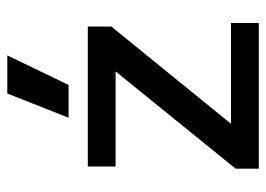

<svg xmlns="http://www.w3.org/2000/svg" viewBox="-124 -622 746 539"><g transform="rotate(-90 249.5 -353.0)"><path d="M256 -706H363L280 -534H188ZM45 -65 318 -402H51V-480H444V-414L171 -78H454V0H45Z"/></g></svg>

Font: Prompt
Style: Regular
Weight: 400
Designer: Katatrad Team
Foundry: CadsonDemak
Version: Version 1.001